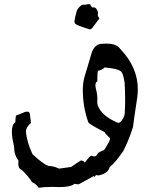

<svg xmlns="http://www.w3.org/2000/svg" viewBox="-20 -689 737 908"><path d="M168.9 198.7 162.1 198.2Q150.9 180.7 132.3 172.9Q111.3 141.1 83.5 114.7Q66.4 109.4 66.4 84Q66.4 77.6 67.4 70.3Q46.4 43.9 46.4 2.4Q36.1 -39.1 36.1 -65.9Q36.1 -100.6 52.7 -110.8Q52.7 -126.5 55.2 -142.1Q94.7 -158.7 97.2 -159.2Q103.5 -161.1 108.4 -161.1Q119.6 -161.1 121.1 -150.4L126.5 -107.9Q102.5 -86.9 102.5 -66.4Q106.9 -17.6 133.8 40.5Q183.6 86.4 208.5 95.7Q232.4 95.7 259.3 108.4Q287.6 105 316.4 100.6Q345.7 79.6 362.8 69.8Q375 69.8 380.9 80.1Q404.8 47.4 413.6 47.4Q419.9 50.8 425.3 50.8Q436.5 50.8 443.4 34.7Q463.9 22 469.7 22Q473.1 22 496.1 -18.6L501 -34.2Q475.1 -59.1 475.1 -64Q402.8 -101.1 398.4 -109.4L396.5 -113.8Q371.6 -185.5 371.6 -263.7Q371.6 -295.4 379.4 -324.7Q391.1 -365.7 403.8 -406.2L413.1 -438Q426.3 -477.5 456.1 -481.4Q470.2 -482.9 482.4 -482.9Q525.9 -482.9 544.4 -462.9L553.2 -452.6Q631.8 -368.7 631.8 -266.1Q631.8 -248 629.4 -230Q611.3 -112.3 608.9 -87.9Q586.9 -20 562.5 25.9Q525.9 80.1 498.5 101.1Q492.2 129.9 450.7 139.6Q446.3 140.6 443.4 140.6Q439.9 140.6 438.7 139.6Q437.5 138.7 436.5 138.7Q433.1 138.7 426.3 148.4L424.3 143.1L352.1 182.6Q340.8 182.6 332.5 180.2Q314.9 195.8 259.8 195.8Q245.6 195.8 229.5 194.8Q189.9 194.8 168.9 198.7ZM542 -108.4Q550.8 -110.8 559.6 -124.8Q568.4 -138.7 569.8 -152.3Q571.8 -184.6 571.8 -219.2Q571.8 -257.8 569.3 -298.8Q562.5 -344.7 550.3 -352.5Q533.2 -365.2 477.5 -369.6L476.1 -371.1Q461.4 -356.4 442.4 -354Q440.4 -337.4 440.4 -319.8V-305.2Q431.2 -298.8 431.2 -285.2Q431.2 -279.8 434.6 -264.6Q440.4 -243.7 440.4 -220.7L439.9 -206.1Q439.9 -198.7 442.4 -190.4Q460.4 -143.1 525.4 -113.8Q532.2 -108.4 539.6 -108.4ZM404.3 -550.3Q401.9 -550.3 386.2 -555.7Q337.9 -571.8 335 -577.6Q332 -583.5 332 -588.4Q332 -591.3 336.4 -611.8Q339.4 -626 343.8 -640.1Q353.5 -657.7 369.6 -667Q372.6 -666.5 376 -666.5Q383.3 -666.5 393.1 -668.5L399.9 -669.4Q408.2 -669.4 408.7 -663.6Q409.2 -660.6 417.5 -653.3Q420.4 -654.3 422.9 -654.3Q434.6 -654.3 440.9 -637.7Q441.9 -636.2 442.4 -634.5Q442.9 -632.8 443.6 -631.6Q444.3 -630.4 444.3 -628.9Q442.4 -623.5 442.4 -619.6Q442.4 -612.3 449.7 -601.1L416.5 -557.1Q411.6 -550.3 404.3 -550.3Z"/></svg>

Font: Kurland
Style: Regular
Weight: 400
Designer: GGBot
Version: 0.22